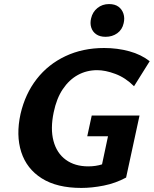

<svg xmlns="http://www.w3.org/2000/svg" viewBox="-20 -909 756 944"><path d="M380 15Q260 15 185.5 -32Q111 -79 84.5 -161.5Q58 -244 81 -349Q104 -448 160.5 -520.5Q217 -593 302 -633Q387 -673 492 -673Q557 -673 615.5 -657Q674 -641 716 -608L639 -485Q597 -527 547.5 -545.5Q498 -564 458 -564Q406 -564 363 -540.5Q320 -517 289 -471Q258 -425 244 -357Q227 -276 243 -216Q259 -156 303.5 -123.5Q348 -91 414 -91Q451 -91 482 -101Q513 -111 543 -130L473 -60L511 -239H409L431 -341H666L600 -36Q548 -8 490 3.5Q432 15 380 15ZM499 -728Q471 -728 453 -740.5Q435 -753 428.5 -774Q422 -795 428 -819Q435 -850 459 -869.5Q483 -889 516 -889Q545 -889 562.5 -876Q580 -863 587 -841.5Q594 -820 588 -795Q581 -763 556.5 -745.5Q532 -728 499 -728Z"/></svg>

Font: Ysabeau Infant ExtraBold
Style: Italic
Weight: 800
Italic angle: -12°
Designer: Christian Thalmann (Catharsis Fonts)
Version: Version 2.001;gftools[0.9.30]; featfreeze: ss01,ss02,lnum